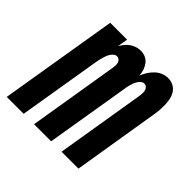

<svg xmlns="http://www.w3.org/2000/svg" viewBox="-155 -661 795 795"><g transform="rotate(45 242.0 -264.0)"><path d="M-16 0 70 -520H169L161 -475Q168 -486 176 -496Q184 -506 195 -513.5Q206 -521 218 -524.5Q230 -528 242 -528Q257 -528 270 -522Q283 -516 291.5 -504.5Q300 -493 304.5 -479.5Q309 -466 310 -451Q316 -466 324.5 -479.5Q333 -493 345 -504.5Q357 -516 372 -522Q387 -528 402 -528Q418 -528 432 -521Q446 -514 454.5 -501.5Q463 -489 466.5 -474Q470 -459 470.5 -443Q471 -427 470 -411Q469 -395 466 -379L404 0H305L370 -395Q371 -403 371 -410.5Q371 -418 369 -425Q367 -432 361.5 -437Q356 -442 348 -442Q340 -442 333.5 -436.5Q327 -431 322.5 -424Q318 -417 315 -409Q312 -401 310 -393.5Q308 -386 306.5 -378Q305 -370 304 -362L244 0H144L209 -395Q210 -403 210.5 -410.5Q211 -418 209 -425Q207 -432 201.5 -437Q196 -442 188 -442Q180 -442 173.5 -436.5Q167 -431 162.5 -424Q158 -417 155 -409Q152 -401 150 -393.5Q148 -386 146 -378Q144 -370 143 -362L83 0Z"/></g></svg>

Font: Iosevka Curly Semibold
Style: Italic
Weight: 600
Italic angle: -9°
Monospace: yes
Designer: Belleve Invis
Foundry: Belleve Invis
Version: Version 22.1.2; ttfautohint (v1.8.4)